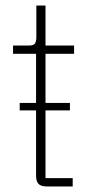

<svg xmlns="http://www.w3.org/2000/svg" viewBox="-20 -672 335 692"><path d="M242 0H149Q128 0 119 -9Q110 -18 110 -39V-274H51V-301H110V-478H27V-508H86Q101 -508 106 -515.5Q111 -523 111 -538V-652H144V-508H247V-478H144V-301H232V-274H144V-30H242Z"/></svg>

Font: IBM Plex Sans Condensed ExtraLight
Style: Regular
Weight: 200
Width: 3
Designer: Mike Abbink, Paul van der Laan, Pieter van Rosmalen
Foundry: Bold Monday
Version: Version 1.3